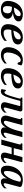

<svg xmlns="http://www.w3.org/2000/svg" viewBox="2054 -2624 581 4730"><g transform="rotate(90 2345.0 -258.5)"><path d="M285.6 -285.2Q320.3 -281.7 349.1 -270.8Q377.9 -259.8 398.4 -242.9Q418.9 -226.1 430.4 -204.1Q441.9 -182.1 441.9 -157.2Q441.9 -116.7 421.1 -85.2Q400.4 -53.7 366.7 -32.5Q333 -11.2 290.5 -0.2Q248 10.7 204.6 10.7Q165.5 10.7 129.2 1.5Q92.8 -7.8 64.7 -28.3Q36.6 -48.8 19.5 -81.5Q2.4 -114.3 2.4 -161.1Q2.4 -203.6 11.5 -247.6Q20.5 -291.5 38.3 -332.5Q56.2 -373.5 83 -409.4Q109.9 -445.3 146 -471.9Q182.1 -498.5 227.5 -513.9Q272.9 -529.3 327.1 -529.3Q358.4 -529.3 390.4 -524.4Q422.4 -519.5 448.2 -507.6Q474.1 -495.6 490.5 -475.6Q506.8 -455.6 506.8 -424.8Q506.8 -397.5 492.4 -373.8Q478 -350.1 450.2 -331.8Q422.4 -313.5 381.1 -301.3Q339.8 -289.1 285.6 -285.2ZM129.4 -143.6Q129.4 -111.3 136.5 -90.8Q143.6 -70.3 155.5 -58.6Q167.5 -46.9 182.6 -42.5Q197.8 -38.1 213.9 -38.1Q231 -38.1 247.8 -44.7Q264.6 -51.3 277.8 -66.2Q291 -81.1 299.3 -105Q307.6 -128.9 307.6 -163.1Q307.6 -189.9 297.6 -208.5Q287.6 -227.1 267.6 -238.8Q247.6 -250.5 217.5 -256.3Q187.5 -262.2 147 -263.2Q138.7 -233.9 134 -203.9Q129.4 -173.8 129.4 -143.6ZM377.4 -433.1Q377.4 -455.1 364.3 -466.6Q351.1 -478 330.1 -478Q307.6 -478 284.4 -465.3Q261.2 -452.6 239.3 -429.9Q217.3 -407.2 197.8 -376.5Q178.2 -345.7 163.6 -310.1Q214.4 -311.5 254.2 -318.6Q293.9 -325.7 321.3 -340.1Q348.6 -354.5 363 -377.4Q377.4 -400.4 377.4 -433.1Z M574.7 -161.1Q574.7 -208.5 584.7 -254.2Q594.7 -299.8 613.8 -340.6Q632.8 -381.3 660.6 -416Q688.5 -450.7 724.1 -475.8Q759.8 -501 803.2 -515.1Q846.7 -529.3 896.5 -529.3Q941.4 -529.3 974.9 -520Q1008.3 -510.7 1030.5 -494.6Q1052.7 -478.5 1063.7 -456.8Q1074.7 -435.1 1074.7 -410.2Q1074.7 -371.1 1055.9 -341.6Q1037.1 -312 994.9 -291.5Q952.6 -271 884.5 -259.5Q816.4 -248 717.3 -245.1Q705.6 -192.4 705.6 -144.5Q705.6 -101.6 727.8 -78.6Q750 -55.7 793.9 -55.7Q818.4 -55.7 844.2 -61.3Q870.1 -66.9 895.3 -77.6Q920.4 -88.4 943.6 -103.3Q966.8 -118.2 985.8 -136.7V-80.6Q971.2 -65.4 950 -49.3Q928.7 -33.2 901.1 -19.8Q873.5 -6.3 839.6 2.2Q805.7 10.7 766.1 10.7Q719.2 10.7 683.3 -1Q647.5 -12.7 623.3 -34.9Q599.1 -57.1 586.9 -89.1Q574.7 -121.1 574.7 -161.1ZM949.2 -429.7Q949.2 -450.2 937.5 -464.1Q925.8 -478 897.9 -478Q869.6 -478 844.5 -463.4Q819.3 -448.7 798.3 -423.8Q777.3 -398.9 760.5 -366.2Q743.7 -333.5 731.9 -297.9Q789.1 -302.2 830.3 -312.7Q871.6 -323.2 897.9 -339.8Q924.3 -356.4 936.8 -379.2Q949.2 -401.9 949.2 -429.7Z M1460.4 -478Q1434.1 -478 1409.9 -463.6Q1385.7 -449.2 1364.7 -425Q1343.8 -400.9 1326.7 -368.7Q1309.6 -336.4 1297.4 -300.5Q1285.2 -264.6 1278.6 -227.8Q1272 -190.9 1272 -156.7Q1272 -132.3 1277.1 -115.2Q1282.2 -98.1 1290.3 -86.9Q1298.3 -75.7 1308.6 -69.3Q1318.8 -63 1328.9 -60.1Q1338.9 -57.1 1347.7 -56.4Q1356.4 -55.7 1362.3 -55.7Q1387.7 -55.7 1412.6 -61.5Q1437.5 -67.4 1460.7 -77.9Q1483.9 -88.4 1504.9 -103.3Q1525.9 -118.2 1543.5 -136.7V-80.6Q1497.6 -35.6 1446.5 -12.5Q1395.5 10.7 1333.5 10.7Q1289.6 10.7 1254.2 -0.5Q1218.8 -11.7 1193.8 -33.9Q1168.9 -56.2 1155.5 -89.6Q1142.1 -123 1142.1 -167Q1142.1 -211.4 1151.9 -255.9Q1161.6 -300.3 1180.2 -340.3Q1198.7 -380.4 1226.1 -415Q1253.4 -449.7 1288.6 -475.1Q1323.7 -500.5 1366.7 -514.9Q1409.7 -529.3 1459.5 -529.3Q1478 -529.3 1500.7 -526.4Q1523.4 -523.4 1543.2 -518.3Q1563 -513.2 1576.2 -506.1Q1589.4 -499 1589.4 -490.2Q1589.4 -488.3 1588.9 -486.8L1575.7 -433.1Q1571.8 -416 1566.2 -407.7Q1560.5 -399.4 1545.4 -399.4Q1533.7 -399.4 1527.8 -405.3Q1522 -411.1 1518.6 -419.9Q1515.1 -428.7 1512.5 -438.7Q1509.8 -448.7 1504.2 -457.5Q1498.5 -466.3 1488.5 -472.2Q1478.5 -478 1460.4 -478Z M1659.2 -161.1Q1659.2 -208.5 1669.2 -254.2Q1679.2 -299.8 1698.2 -340.6Q1717.3 -381.3 1745.1 -416Q1772.9 -450.7 1808.6 -475.8Q1844.2 -501 1887.7 -515.1Q1931.2 -529.3 1981 -529.3Q2025.9 -529.3 2059.3 -520Q2092.8 -510.7 2115 -494.6Q2137.2 -478.5 2148.2 -456.8Q2159.2 -435.1 2159.2 -410.2Q2159.2 -371.1 2140.4 -341.6Q2121.6 -312 2079.3 -291.5Q2037.1 -271 1969 -259.5Q1900.9 -248 1801.8 -245.1Q1790 -192.4 1790 -144.5Q1790 -101.6 1812.3 -78.6Q1834.5 -55.7 1878.4 -55.7Q1902.8 -55.7 1928.7 -61.3Q1954.6 -66.9 1979.7 -77.6Q2004.9 -88.4 2028.1 -103.3Q2051.3 -118.2 2070.3 -136.7V-80.6Q2055.7 -65.4 2034.4 -49.3Q2013.2 -33.2 1985.6 -19.8Q1958 -6.3 1924.1 2.2Q1890.1 10.7 1850.6 10.7Q1803.7 10.7 1767.8 -1Q1731.9 -12.7 1707.8 -34.9Q1683.6 -57.1 1671.4 -89.1Q1659.2 -121.1 1659.2 -161.1ZM2033.7 -429.7Q2033.7 -450.2 2022 -464.1Q2010.3 -478 1982.4 -478Q1954.1 -478 1929 -463.4Q1903.8 -448.7 1882.8 -423.8Q1861.8 -398.9 1845 -366.2Q1828.1 -333.5 1816.4 -297.9Q1873.5 -302.2 1914.8 -312.7Q1956.1 -323.2 1982.4 -339.8Q2008.8 -356.4 2021.2 -379.2Q2033.7 -401.9 2033.7 -429.7Z M2642.6 -157.2Q2634.3 -126.5 2631.3 -109.6Q2628.4 -92.8 2628.4 -85.9Q2628.4 -71.3 2634.8 -64.9Q2641.1 -58.6 2651.4 -58.6Q2662.6 -58.6 2676.3 -65.2Q2689.9 -71.8 2704.1 -82.3Q2718.3 -92.8 2731.2 -106.2Q2744.1 -119.6 2753.9 -133.3V-77.1Q2721.2 -34.2 2680.9 -11.7Q2640.6 10.7 2600.1 10.7Q2582.5 10.7 2564.5 6.1Q2546.4 1.5 2531.7 -8.3Q2517.1 -18.1 2508.1 -33.2Q2499 -48.3 2499 -68.8Q2499 -89.8 2501.5 -106.9Q2503.9 -124 2509.3 -143.6L2585 -428.7Q2589.8 -446.3 2589.8 -455.1Q2589.8 -463.4 2584.5 -465.3Q2579.1 -467.3 2569.8 -467.3H2466.3Q2441.4 -373.5 2421.4 -302Q2401.4 -230.5 2383.5 -177.2Q2365.7 -124 2348.9 -88.1Q2332 -52.2 2313.5 -30.3Q2294.9 -8.3 2273.7 1.2Q2252.4 10.7 2226.1 10.7Q2209.5 10.7 2199.5 8.1Q2189.5 5.4 2184.3 1.7Q2179.2 -2 2177.7 -6.1Q2176.3 -10.3 2176.3 -13.7Q2176.3 -14.6 2176.5 -15.1Q2176.8 -15.6 2176.8 -16.6L2189.9 -95.2Q2191.4 -105 2196 -108.9Q2200.7 -112.8 2207.5 -112.8Q2216.8 -112.8 2221.7 -106.9Q2226.6 -101.1 2230.7 -94.2Q2234.9 -87.4 2239.7 -81.5Q2244.6 -75.7 2253.9 -75.7Q2261.7 -75.7 2270.3 -79.8Q2278.8 -84 2288.3 -96.9Q2297.9 -109.9 2309.1 -133.8Q2320.3 -157.7 2334.2 -197.5Q2348.1 -237.3 2365.2 -295.2Q2382.3 -353 2403.3 -433.6Q2405.8 -443.8 2407.5 -451.7Q2409.2 -459.5 2409.2 -464.8Q2409.2 -475.1 2404.3 -478.5Q2399.4 -481.9 2391.1 -481.9H2377.9L2387.7 -518.6H2675.3Q2699.7 -518.6 2712.4 -504.9Q2725.1 -491.2 2725.1 -471.2Q2725.1 -463.4 2722.7 -453.6Z M2910.2 -433.6Q2915.5 -454.1 2915.5 -463.9Q2915.5 -474.6 2910.6 -478.3Q2905.8 -481.9 2897 -481.9H2883.3L2893.1 -518.6H3062.5L2966.8 -165.5Q2961.4 -145.5 2958.3 -129.9Q2955.1 -114.3 2955.1 -103Q2955.1 -81.5 2964.8 -72.3Q2974.6 -63 2993.2 -63Q3015.1 -63 3041.7 -85.7Q3068.4 -108.4 3095.2 -149.9Q3122.1 -191.4 3147 -249.5Q3171.9 -307.6 3190.9 -378.4L3228 -518.6H3358.9L3261.7 -157.2Q3248 -106.9 3248 -84.5Q3248 -69.8 3253.7 -64.2Q3259.3 -58.6 3270.5 -58.6Q3281.7 -58.6 3295.4 -65.2Q3309.1 -71.8 3323.2 -82.3Q3337.4 -92.8 3350.3 -106.2Q3363.3 -119.6 3373 -133.3V-77.1Q3356.9 -55.7 3337.4 -39.3Q3317.9 -22.9 3296.9 -12Q3275.9 -1 3254.4 4.9Q3232.9 10.7 3212.9 10.7Q3195.3 10.7 3178.2 6.1Q3161.1 1.5 3147.7 -8.3Q3134.3 -18.1 3126.2 -33.2Q3118.2 -48.3 3118.2 -68.8Q3118.2 -79.1 3119.6 -92.5Q3121.1 -106 3127.4 -126.5Q3109.9 -88.9 3088.4 -63Q3066.9 -37.1 3043.2 -20.5Q3019.5 -3.9 2995.1 3.4Q2970.7 10.7 2948.2 10.7Q2920.4 10.7 2897.9 2.7Q2875.5 -5.4 2859.9 -20.5Q2844.2 -35.6 2835.7 -56.9Q2827.1 -78.1 2827.1 -104.5Q2827.1 -130.9 2835.9 -162.6Z M3738.8 -68.8Q3738.8 -89.8 3741 -106.4Q3743.2 -123 3747.6 -140.1L3778.3 -254.9H3615.2L3546.9 0H3417.5L3533.7 -433.6Q3536.1 -443.8 3537.6 -451.4Q3539.1 -459 3539.1 -464.4Q3539.1 -474.6 3534.4 -478.3Q3529.8 -481.9 3521 -481.9H3507.3L3517.1 -518.6H3685.1L3628.9 -306.2H3792L3848.6 -518.6H3978L3881.8 -157.2Q3873.5 -126.5 3870.8 -109.6Q3868.2 -92.8 3868.2 -85.9Q3868.2 -71.3 3874.5 -64.9Q3880.9 -58.6 3891.1 -58.6Q3902.3 -58.6 3916 -65.2Q3929.7 -71.8 3943.8 -82.3Q3958 -92.8 3970.9 -106.2Q3983.9 -119.6 3993.7 -133.3V-77.1Q3977.5 -55.7 3958 -39.3Q3938.5 -22.9 3917.5 -12Q3896.5 -1 3875 4.9Q3853.5 10.7 3833.5 10.7Q3815.9 10.7 3798.8 6.1Q3781.7 1.5 3768.3 -8.3Q3754.9 -18.1 3746.8 -33.2Q3738.8 -48.3 3738.8 -68.8Z M4232.4 -62.5Q4250 -62.5 4276.4 -83.3Q4302.7 -104 4331.1 -143.1Q4359.4 -182.1 4386.5 -237.8Q4413.6 -293.5 4432.6 -363.8L4450.2 -428.2Q4453.6 -439.9 4453.6 -449.7Q4453.6 -467.3 4439.9 -474.9Q4426.3 -482.4 4401.4 -482.4Q4368.7 -482.4 4340.3 -466.8Q4312 -451.2 4288.8 -424.8Q4265.6 -398.4 4247.3 -363.8Q4229 -329.1 4216.6 -291Q4204.1 -252.9 4197.8 -214.4Q4191.4 -175.8 4191.4 -141.1Q4191.4 -126 4192.4 -111.8Q4193.4 -97.7 4197.5 -86.7Q4201.7 -75.7 4210 -69.1Q4218.3 -62.5 4232.4 -62.5ZM4061.5 -139.6Q4061.5 -179.7 4070.3 -224.1Q4079.1 -268.6 4097.2 -311.8Q4115.2 -355 4143.3 -394.3Q4171.4 -433.6 4210 -463.6Q4248.5 -493.7 4297.9 -511.5Q4347.2 -529.3 4407.7 -529.3Q4439.9 -529.3 4471.7 -525.4Q4503.4 -521.5 4528.8 -513.9Q4554.2 -506.3 4569.8 -494.6Q4585.4 -482.9 4585.4 -467.8Q4585.4 -459.5 4583.7 -450.2Q4582 -440.9 4579.6 -430.7L4507.3 -157.2Q4498.5 -126.5 4495.8 -109.6Q4493.2 -92.8 4493.2 -85.9Q4493.2 -71.3 4499.5 -64.9Q4505.9 -58.6 4516.1 -58.6Q4527.3 -58.6 4541 -65.2Q4554.7 -71.8 4568.8 -82.3Q4583 -92.8 4595.9 -106.2Q4608.9 -119.6 4618.7 -133.3V-77.1Q4602.5 -55.7 4583 -39.3Q4563.5 -22.9 4542.5 -12Q4521.5 -1 4500 4.9Q4478.5 10.7 4458.5 10.7Q4440.9 10.7 4425.3 6.1Q4409.7 1.5 4398.2 -8.3Q4386.7 -18.1 4380.1 -33.2Q4373.5 -48.3 4373.5 -68.8Q4373.5 -89.8 4375.7 -106.9Q4377.9 -124 4383.8 -143.6Q4337.4 -63.5 4288.1 -26.1Q4238.8 11.2 4181.2 11.2Q4124.5 11.2 4093 -25.1Q4061.5 -61.5 4061.5 -139.6Z"/></g></svg>

Font: Arian AMU Serif
Style: Bold Italic
Weight: 700
Italic angle: -15°
Designer: Ruben Hakobyan (Tarumian)
Foundry: Ruben Hakobyan (Tarumian)
Version: Version 1.002